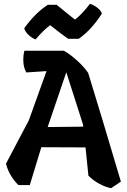

<svg xmlns="http://www.w3.org/2000/svg" viewBox="-20 -963 662 999"><path d="M165 -758Q149 -763 130 -780Q111 -797 106 -816Q138 -860 168.5 -889.5Q199 -919 229 -938H275Q304 -915 324 -898Q344 -881 370 -861Q390 -876 409 -896.5Q428 -917 448 -943Q465 -939 485.5 -923.5Q506 -908 510 -892Q481 -847 450.5 -814.5Q420 -782 389 -761H335Q309 -779 286.5 -796.5Q264 -814 241 -832Q222 -818 203.5 -799.5Q185 -781 165 -758ZM516 -330 609 -18 558 16Q530 11 498 -6Q466 -23 440 -49L425 -196L195 -197L135 0H76Q55 -20 38 -47.5Q21 -75 11 -111L130 -337L222 -593L117 -586Q103 -610 101.5 -642Q100 -674 107 -699H312Q331 -689 354.5 -670.5Q378 -652 400.5 -629.5Q423 -607 439 -583ZM228 -302 413 -304 412 -315 325 -587Z"/></svg>

Font: Langar
Style: Regular
Weight: 400
Designer: Alessia Mazzarella
Foundry: Typeland
Version: Version 1.001; ttfautohint (v1.8.3)